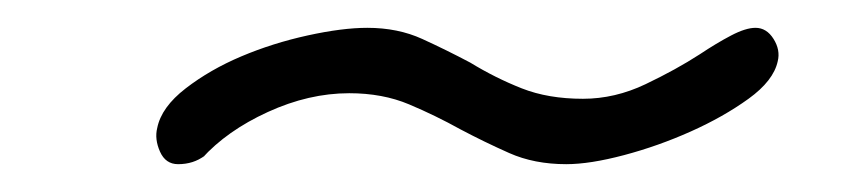

<svg xmlns="http://www.w3.org/2000/svg" viewBox="-20 -374 608 138"><path d="M127 -262Q119 -256 108 -256Q99 -256 95 -265Q91 -274 93 -282Q96 -297 113.5 -310.5Q131 -324 153.5 -333.5Q176 -343 201 -348.5Q226 -354 244 -354Q266 -354 283.5 -346Q301 -338 318 -329Q336 -318 355 -310.5Q374 -303 399 -303Q422 -303 444 -313.5Q466 -324 483 -335Q495 -343 505.5 -348.5Q516 -354 523 -354Q531 -354 536 -346Q541 -338 539 -330Q536 -316 518 -303Q500 -290 476.5 -279.5Q453 -269 428.5 -262.5Q404 -256 387 -256Q364 -256 346 -264Q328 -272 311 -281Q293 -291 274 -299Q255 -307 231 -307Q202 -307 172.5 -293.5Q143 -280 125 -260Z"/></svg>

Font: VDS
Style: Thin Italic
Weight: 100
Width: 0
Designer: artmaker
Foundry: artmaker
Version: Version 1.000 2012 initial release